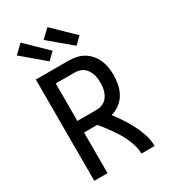

<svg xmlns="http://www.w3.org/2000/svg" viewBox="-233 -1095 1066 1207"><g transform="rotate(-30 300.0 -492.0)"><path d="M85 0V-735H319Q347 -735 375.5 -729.5Q404 -724 428.5 -710Q453 -696 472 -674Q491 -652 502.5 -626Q514 -600 518.5 -571.5Q523 -543 523 -515Q523 -481 516 -447Q509 -413 492 -383.5Q475 -354 447 -333Q419 -312 386 -303Q412 -269 435 -234Q458 -199 477.5 -161Q497 -123 510 -82.5Q523 -42 523 0H427Q427 -28 419.5 -55.5Q412 -83 401 -108.5Q390 -134 375.5 -158.5Q361 -183 345 -206Q329 -229 312 -251.5Q295 -274 276 -295H181V0ZM181 -379H319Q335 -379 351.5 -383.5Q368 -388 381 -397.5Q394 -407 403 -421Q412 -435 417.5 -450.5Q423 -466 425 -482.5Q427 -499 427 -515Q427 -531 425 -547.5Q423 -564 417.5 -579.5Q412 -595 403 -609Q394 -623 381 -632.5Q368 -642 351.5 -646.5Q335 -651 319 -651H181ZM413 -791 252 -926 313 -984 462 -839ZM217 -791 57 -926 118 -984 267 -839Z"/></g></svg>

Font: Iosevka Fixed Curly Md Ex
Style: Regular
Weight: 500
Width: 7
Monospace: yes
Designer: Belleve Invis
Foundry: Belleve Invis
Version: Version 30.1.2